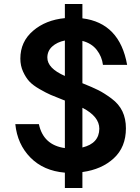

<svg xmlns="http://www.w3.org/2000/svg" viewBox="-20 -848 695 953"><path d="M389 -435Q439 -415 468 -400.5Q497 -386 533.5 -359Q570 -332 587.5 -295.5Q605 -259 605 -211Q605 -118 545 -62.5Q485 -7 389 6V85H302V9Q196 0 131 -66Q66 -132 56 -232H173Q195 -128 302 -113V-349L294 -352Q255 -367 232 -377Q209 -387 176 -406Q143 -425 125.5 -444Q108 -463 94.5 -492.5Q81 -522 81 -557Q81 -641 144 -695Q207 -749 302 -758V-828H389V-757Q574 -734 611 -526H491Q486 -567 460.5 -600Q435 -633 389 -645ZM215 -562Q215 -509 302 -471V-647Q263 -639 239 -617Q215 -595 215 -562ZM389 -116Q472 -136 473 -209Q473 -270 389 -313Z"/></svg>

Font: Oakes Grotesk
Style: Bold Italic
Weight: 600
Italic angle: -8°
Designer: Samuel Oakes
Foundry: Samuel Oakes
Version: Version 1.000;PS 001.000;hotconv 1.0.88;makeotf.lib2.5.64775